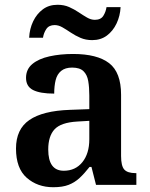

<svg xmlns="http://www.w3.org/2000/svg" viewBox="-20 -774 627 804"><path d="M203 10Q137 10 92 -29.5Q47 -69 47 -152Q47 -233 103 -271.5Q159 -310 272 -314L354 -317V-374Q354 -408 349.5 -434.5Q345 -461 329.5 -476Q314 -491 282 -491Q253 -491 236 -477Q219 -463 213 -438.5Q207 -414 207 -382Q148 -382 118.5 -397Q89 -412 89 -448Q89 -484 115.5 -506Q142 -528 187 -538Q232 -548 286 -548Q387 -548 437 -509.5Q487 -471 487 -377V-121Q487 -79 500.5 -64Q514 -49 548 -49H551V0H382L363 -75H355Q333 -47 313 -28.5Q293 -10 267.5 0Q242 10 203 10ZM247 -59Q296 -59 325 -95Q354 -131 354 -191V-268L303 -265Q235 -261 208.5 -232.5Q182 -204 182 -148Q182 -59 247 -59ZM366 -606Q339 -606 317 -615.5Q295 -625 276.5 -637.5Q258 -650 241.5 -659.5Q225 -669 209 -669Q185 -669 174 -652.5Q163 -636 160 -616H102Q104 -654 119 -685Q134 -716 159.5 -735Q185 -754 221 -754Q248 -754 269.5 -744.5Q291 -735 309.5 -722.5Q328 -710 344.5 -700.5Q361 -691 377 -691Q402 -691 412.5 -707.5Q423 -724 426 -744H485Q483 -707 468 -675.5Q453 -644 427.5 -625Q402 -606 366 -606Z"/></svg>

Font: Noto Naskh Arabic SemiBold
Style: Regular
Weight: 600
Designer: Monotype Design Team, David Williams, Mohamad Dakak and Nizar Qandah
Foundry: Monotype Imaging Inc.
Version: Version 2.016